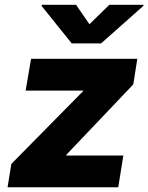

<svg xmlns="http://www.w3.org/2000/svg" viewBox="-20 -795 629 815"><path d="M12.1 0 28.1 -99.1 331.7 -407 333.1 -410.5H88.8L111.9 -545.5H562.9L545.8 -436.8L262.1 -138.5L260.7 -134.9H503.6L481.9 0ZM157.3 -774.5H302.9L359.7 -692.1L443.9 -774.5H589.1L588.4 -769.9L409.1 -610.8H284.4L156.6 -769.9Z"/></svg>

Font: Inter P Extra Bold
Style: Italic
Weight: 800
Italic angle: 9.39999°
Designer: Rasmus Andersson
Foundry: rsms
Version: Version 3.018;git-588b23468